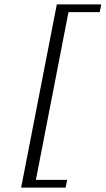

<svg xmlns="http://www.w3.org/2000/svg" viewBox="-20 -715 480 872"><path d="M76 137 238 -695H440L433 -660H291L143 102H285L278 137Z"/></svg>

Font: Wittgenstein
Style: Italic
Weight: 400
Italic angle: -11°
Designer: Jörg Drees
Foundry: Jörg Drees
Version: Version 1.500